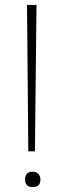

<svg xmlns="http://www.w3.org/2000/svg" viewBox="-20 -760 256 774"><path d="M112 -6Q81 -6 81 -36Q81 -68 112 -68Q126 -68 134.5 -59Q143 -50 143 -36Q143 -6 112 -6ZM94 -164 89 -730V-740H127V-730L121 -164V-150H94Z"/></svg>

Font: Encode Sans Narrow
Style: Thin
Weight: 250
Designer: Pablo Impallari, Andres Torresi
Foundry: Pablo Impallari, Andres Torresi
Version: Version 1.000; ttfautohint (v1.00) -l 8 -r 50 -G 200 -x 14 -